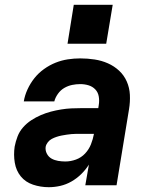

<svg xmlns="http://www.w3.org/2000/svg" viewBox="-20 -771 640 799"><path d="M183 8Q149 8 117.5 -2.5Q86 -13 66.5 -37Q47 -61 41.5 -94Q36 -127 41 -161Q45 -182 53 -203Q61 -224 76 -241Q91 -258 110 -270.5Q129 -283 150 -292Q171 -301 192 -306.5Q213 -312 234.5 -315.5Q256 -319 277 -320Q298 -321 319 -321H389L391 -334Q394 -352 391 -369.5Q388 -387 376.5 -399Q365 -411 348.5 -416Q332 -421 314 -421Q297 -421 280 -417.5Q263 -414 247.5 -405Q232 -396 221 -380.5Q210 -365 206 -349H79Q83 -374 94.5 -399Q106 -424 123 -445.5Q140 -467 163 -483.5Q186 -500 211 -510Q236 -520 262 -524Q288 -528 314 -528Q344 -528 373.5 -523.5Q403 -519 429 -507.5Q455 -496 475.5 -477Q496 -458 507.5 -432Q519 -406 520.5 -376.5Q522 -347 517 -317L465 0H335L350 -86Q336 -64 317.5 -46Q299 -28 277 -15.5Q255 -3 231 2.5Q207 8 183 8ZM252 -99Q274 -99 296 -107Q318 -115 334 -132Q350 -149 358.5 -170.5Q367 -192 371 -214H319Q309 -214 298.5 -214Q288 -214 277.5 -213Q267 -212 257 -210.5Q247 -209 236.5 -207Q226 -205 215.5 -201.5Q205 -198 195.5 -193Q186 -188 179 -179Q172 -170 170 -160Q168 -145 175 -131.5Q182 -118 194.5 -111Q207 -104 222 -101.5Q237 -99 252 -99ZM261 -589 287 -751H449L422 -589Z"/></svg>

Font: Iosevka SS04 XBd Ex Obl
Style: Regular
Weight: 800
Width: 7
Italic angle: -9°
Monospace: yes
Designer: Belleve Invis
Foundry: Belleve Invis
Version: Version 19.0.0; ttfautohint (v1.8.4)